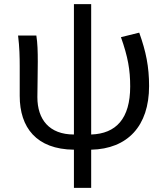

<svg xmlns="http://www.w3.org/2000/svg" viewBox="-20 -716 809 935"><path d="M340 199H424V13C601 9 706 -102 706 -297C706 -391 691 -465 658 -557L569 -535C603 -439 614 -376 614 -295C614 -138 545 -65 424 -61V-696H340V-61C220 -61 162 -134 162 -243C162 -278 164 -357 164 -416C164 -464 163 -505 157 -543H68C75 -486 76 -438 76 -394V-249C76 -95 157 11 340 13Z"/></svg>

Font: Microsoft YaHei
Style: Regular
Weight: 400
Designer: Ryoko NISHIZUKA 西塚涼子 (kana, bopomofo & ideographs); Paul D. Hunt (Latin, Greek & Cyrillic); Sandoll Communications 산돌커뮤니
Foundry: Adobe
Version: Version 2.001;hotconv 1.0.111;makeotfexe 2.5.65597